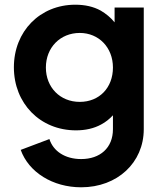

<svg xmlns="http://www.w3.org/2000/svg" viewBox="-20 -576 692 816"><path d="M325 220C479 220 591 115 591 -27V-544H467V-481C450 -502 430 -518 408 -531C377 -548 341 -556 300 -556C150 -556 39 -443 39 -290C39 -137 150 -22 303 -22C343 -22 379 -30 410 -47C429 -57 445 -70 460 -86V-27C460 53 405 100 325 100C256 100 206 66 190 15L68 61C102 156 204 220 325 220ZM319 -143C235 -143 175 -205 175 -289C175 -374 236 -436 319 -436C400 -436 460 -374 460 -289C460 -203 402 -143 319 -143Z"/></svg>

Font: Plus Jakarta Sans
Style: Bold
Weight: 700
Designer: Gumpita Rahayu
Foundry: Tokotype
Version: Version 2.071;gftools[0.9.30]